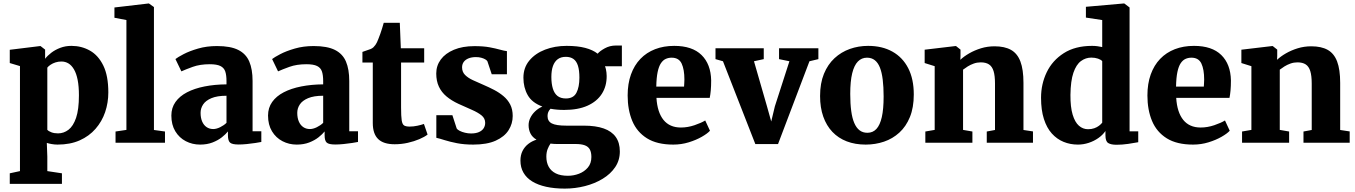

<svg xmlns="http://www.w3.org/2000/svg" viewBox="-20 -840 7976 1130"><path d="M37.5 242V180L97.5 167V-451L37.5 -469V-547L216.5 -569H218.5L245.5 -548V-494Q259 -512 281.8 -529.5Q304.5 -547 334.8 -558.5Q365 -570 400.5 -570Q460 -570 509.2 -542.2Q558.5 -514.5 588 -454.2Q617.5 -394 617.5 -296Q617.5 -235.5 598.8 -180.2Q580 -125 542.2 -81.8Q504.5 -38.5 448.8 -13.8Q393 11 318.5 11Q301.5 11 283.5 7.8Q265.5 4.5 255.5 1L258.5 82V167L344.5 180V242ZM321.5 -55Q355 -55 383 -76.2Q411 -97.5 427.8 -146.5Q444.5 -195.5 444.5 -279Q444.5 -332 437 -369.8Q429.5 -407.5 415.5 -431.5Q401.5 -455.5 382.8 -466.8Q364 -478 341.5 -478Q323 -478 306.8 -472.8Q290.5 -467.5 278 -459.2Q265.5 -451 258.5 -442V-76Q265.5 -68 282.2 -61.5Q299 -55 321.5 -55Z M724 -75.5V-722L653.5 -735.5V-796L854 -819.5H856.5L886 -798.5V-75L951 -66V0H660V-66Z M1157.5 11Q1112 11 1073.5 -9Q1035 -29 1011.8 -67.2Q988.5 -105.5 988.5 -160Q988.5 -205.5 1012.8 -239.8Q1037 -274 1080.8 -296.8Q1124.5 -319.5 1183.8 -331.2Q1243 -343 1313 -343.5V-363Q1313 -397.5 1305.8 -419.2Q1298.5 -441 1277.2 -451.5Q1256 -462 1214.5 -462Q1157 -462 1114.2 -446.5Q1071.5 -431 1047.5 -420L1012.5 -492.5Q1025.5 -503 1060.2 -521.2Q1095 -539.5 1145.8 -554.2Q1196.5 -569 1257 -569Q1337 -569 1382.5 -546Q1428 -523 1447.2 -477.5Q1466.5 -432 1466.5 -363.5V-67.5H1518V-4.5Q1506.5 -2 1483 1.5Q1459.5 5 1432.8 7.8Q1406 10.5 1384.5 10.5Q1346 10.5 1333.8 -0.8Q1321.5 -12 1321.5 -43.5V-66.5Q1309 -50.5 1286 -32.2Q1263 -14 1230.8 -1.5Q1198.5 11 1157.5 11ZM1235 -80.5Q1253.5 -80.5 1275.5 -91.2Q1297.5 -102 1313 -117V-276.5Q1258 -276.5 1224.2 -262.2Q1190.5 -248 1175.5 -225.2Q1160.5 -202.5 1160.5 -176Q1160.5 -146 1169.8 -124.8Q1179 -103.5 1195.8 -92Q1212.5 -80.5 1235 -80.5Z M1726.5 11Q1681 11 1642.5 -9Q1604 -29 1580.8 -67.2Q1557.5 -105.5 1557.5 -160Q1557.5 -205.5 1581.8 -239.8Q1606 -274 1649.8 -296.8Q1693.5 -319.5 1752.8 -331.2Q1812 -343 1882 -343.5V-363Q1882 -397.5 1874.8 -419.2Q1867.5 -441 1846.2 -451.5Q1825 -462 1783.5 -462Q1726 -462 1683.2 -446.5Q1640.5 -431 1616.5 -420L1581.5 -492.5Q1594.5 -503 1629.2 -521.2Q1664 -539.5 1714.8 -554.2Q1765.5 -569 1826 -569Q1906 -569 1951.5 -546Q1997 -523 2016.2 -477.5Q2035.5 -432 2035.5 -363.5V-67.5H2087V-4.5Q2075.5 -2 2052 1.5Q2028.5 5 2001.8 7.8Q1975 10.5 1953.5 10.5Q1915 10.5 1902.8 -0.8Q1890.5 -12 1890.5 -43.5V-66.5Q1878 -50.5 1855 -32.2Q1832 -14 1799.8 -1.5Q1767.5 11 1726.5 11ZM1804 -80.5Q1822.5 -80.5 1844.5 -91.2Q1866.5 -102 1882 -117V-276.5Q1827 -276.5 1793.2 -262.2Q1759.5 -248 1744.5 -225.2Q1729.5 -202.5 1729.5 -176Q1729.5 -146 1738.8 -124.8Q1748 -103.5 1764.8 -92Q1781.5 -80.5 1804 -80.5Z M2303 9Q2237 9 2205.5 -21.8Q2174 -52.5 2174 -116V-472H2113V-534.5Q2125.5 -539.5 2137.8 -543.2Q2150 -547 2160.2 -551Q2170.5 -555 2177.5 -561.5Q2184.5 -568.5 2189.5 -575.5Q2194.5 -582.5 2198.8 -591.5Q2203 -600.5 2207.5 -612.5Q2213 -625.5 2218.2 -640.8Q2223.5 -656 2228.8 -672.8Q2234 -689.5 2238.5 -706H2333L2339 -556H2476.5V-472H2340.5V-207.5Q2340.5 -155.5 2344.2 -131.5Q2348 -107.5 2359 -101.2Q2370 -95 2391 -95Q2413.5 -95 2436.5 -100Q2459.5 -105 2475 -110.5L2496.5 -48Q2478.5 -34 2448 -21Q2417.5 -8 2380 0.5Q2342.5 9 2303 9Z M2765 11Q2712 11 2669.8 2.8Q2627.5 -5.5 2597 -15.2Q2566.5 -25 2548 -29V-162H2642.5L2668 -83.5Q2672.5 -76.5 2685.8 -69.8Q2699 -63 2716.8 -58.8Q2734.5 -54.5 2752 -54.5Q2780.5 -54.5 2799 -62.8Q2817.5 -71 2826.5 -85.2Q2835.5 -99.5 2835.5 -117Q2835.5 -143.5 2814.2 -160.8Q2793 -178 2757.5 -193.5Q2722 -209 2678 -229Q2637 -248 2607.8 -272.5Q2578.5 -297 2563 -330.2Q2547.5 -363.5 2547.5 -407.5Q2547.5 -453.5 2574.2 -489.8Q2601 -526 2651.5 -547.2Q2702 -568.5 2772.5 -568.5Q2824.5 -568.5 2860.8 -561.8Q2897 -555 2921.8 -548Q2946.5 -541 2963.5 -539V-403H2874L2848.5 -479.5Q2845 -485.5 2835.5 -491Q2826 -496.5 2812.2 -500.2Q2798.5 -504 2781 -504Q2756 -504 2737.5 -496.5Q2719 -489 2709.2 -475.5Q2699.5 -462 2699.5 -443.5Q2699.5 -416.5 2717.2 -398.8Q2735 -381 2764 -367.8Q2793 -354.5 2825.5 -340.5Q2857 -327 2887.8 -311Q2918.5 -295 2943.2 -274.2Q2968 -253.5 2982.8 -225Q2997.5 -196.5 2997.5 -157.5Q2997.5 -112 2973.2 -73.8Q2949 -35.5 2897.5 -12.2Q2846 11 2765 11Z M3304 270Q3242.5 270 3194.2 259.2Q3146 248.5 3112.2 227.8Q3078.5 207 3060.8 176.2Q3043 145.5 3043 105Q3043 73 3055.2 48.5Q3067.5 24 3089 7.2Q3110.5 -9.5 3137.5 -18Q3113 -32.5 3102 -54.5Q3091 -76.5 3091 -103.5Q3091 -125 3101 -146Q3111 -167 3129.2 -184.5Q3147.5 -202 3172 -213Q3111 -235.5 3085.8 -280.2Q3060.5 -325 3060.5 -382.5Q3060.5 -441.5 3095.2 -483.5Q3130 -525.5 3187.8 -547.8Q3245.5 -570 3314.5 -570Q3379 -570 3424 -558.2Q3469 -546.5 3497.5 -524Q3509.5 -539 3539.2 -555.5Q3569 -572 3604 -572H3640V-450H3540.5Q3544 -442 3546 -432.8Q3548 -423.5 3549.2 -413.8Q3550.5 -404 3550.5 -393Q3551 -333 3522.2 -288Q3493.5 -243 3437.8 -218Q3382 -193 3300.5 -193Q3278 -193 3257.8 -194.8Q3237.5 -196.5 3220 -200Q3211 -190.5 3206.8 -180.5Q3202.5 -170.5 3202.5 -157Q3202.5 -126.5 3227.8 -113.5Q3253 -100.5 3313.5 -100.5H3416.5Q3486 -100.5 3533 -84Q3580 -67.5 3604 -33.8Q3628 0 3628 51.5Q3628 103 3600.8 143.5Q3573.5 184 3527 212.2Q3480.5 240.5 3422.8 255.2Q3365 270 3304 270ZM3322.5 194.5Q3356 194.5 3387.5 182.5Q3419 170.5 3439.8 146Q3460.5 121.5 3460.5 84Q3460.5 56.5 3451.5 39.8Q3442.5 23 3422 15.2Q3401.5 7.5 3366.5 7.5H3256.5Q3247 7.5 3237.8 6.8Q3228.5 6 3220 5Q3210.5 18.5 3203 37.5Q3195.5 56.5 3195.5 82Q3195.5 116 3209.2 141.2Q3223 166.5 3251 180.5Q3279 194.5 3322.5 194.5ZM3310.5 -260.5Q3355 -260.5 3372.5 -294Q3390 -327.5 3390 -383Q3390 -426 3381.5 -453Q3373 -480 3355.2 -492.8Q3337.5 -505.5 3310 -505.5Q3281.5 -505.5 3262.8 -491.8Q3244 -478 3234.5 -451.8Q3225 -425.5 3225 -387Q3225 -347 3233.8 -318.5Q3242.5 -290 3261.2 -275.2Q3280 -260.5 3310.5 -260.5Z M3942.5 11Q3847 11 3787.8 -26Q3728.5 -63 3701.2 -128.2Q3674 -193.5 3674 -278Q3674 -347.5 3693.5 -401.8Q3713 -456 3749 -493.5Q3785 -531 3835.5 -550.5Q3886 -570 3948 -570Q4054 -570 4108.8 -516.2Q4163.5 -462.5 4165.5 -367Q4165.5 -333 4163.2 -308Q4161 -283 4157 -264H3843.5Q3846 -221.5 3856.5 -189Q3867 -156.5 3885 -134.2Q3903 -112 3928.5 -100.8Q3954 -89.5 3987.5 -89.5Q4027.5 -89.5 4067.8 -103.2Q4108 -117 4130.5 -131L4158.5 -70.5Q4143.5 -54 4110.5 -35Q4077.5 -16 4033.8 -2.5Q3990 11 3942.5 11ZM3842.5 -330.5H4006Q4006.5 -341 4007.2 -351.2Q4008 -361.5 4008 -372Q4008 -431 3991.8 -465.8Q3975.5 -500.5 3933 -500.5Q3914 -500.5 3898 -493.2Q3882 -486 3869.8 -467.8Q3857.5 -449.5 3850.5 -416.2Q3843.5 -383 3842.5 -330.5Z M4425.5 8 4235 -479.5 4191 -492V-556H4475V-492L4417.5 -479.5L4493.5 -216L4519 -125L4540.5 -214.5L4626 -479.5L4565 -492V-556H4796.5V-492L4744 -479.5L4559 8Z M4806.5 -275Q4806.5 -350 4829.2 -405.5Q4852 -461 4891.5 -497.5Q4931 -534 4981.8 -552Q5032.5 -570 5089 -570Q5172 -570 5232.2 -536.2Q5292.5 -502.5 5325.2 -438.8Q5358 -375 5358 -284Q5358 -207 5335.2 -151.2Q5312.5 -95.5 5273 -59.5Q5233.5 -23.5 5182.5 -6.2Q5131.5 11 5075 11Q5013 11 4963.5 -8Q4914 -27 4879 -63.8Q4844 -100.5 4825.2 -153.8Q4806.5 -207 4806.5 -275ZM5085 -58.5Q5117 -58.5 5138 -81Q5159 -103.5 5169.8 -150.8Q5180.5 -198 5180.5 -272Q5180.5 -328.5 5175.2 -371.2Q5170 -414 5158.5 -442.8Q5147 -471.5 5128.2 -486Q5109.5 -500.5 5082.5 -500.5Q5051 -500.5 5029 -478Q5007 -455.5 4995.5 -408.5Q4984 -361.5 4984 -287Q4984 -230 4989.8 -187.2Q4995.5 -144.5 5007.8 -116Q5020 -87.5 5039 -73Q5058 -58.5 5085 -58.5Z M5481 -75.5V-450.5L5422 -469V-547.5L5603.5 -569H5606.5L5633 -548V-511.5L5632 -488Q5653 -508 5684.2 -526Q5715.5 -544 5753.5 -555.8Q5791.5 -567.5 5833.5 -567.5Q5892.5 -567.5 5930 -546.5Q5967.5 -525.5 5985.5 -478.2Q6003.5 -431 6003.5 -352.5V-75L6059.5 -66.5V0H5787.5V-66L5836 -75V-348Q5836 -394.5 5827.5 -421.8Q5819 -449 5800.5 -461Q5782 -473 5752 -473Q5730.5 -473 5711 -466Q5691.5 -459 5675.5 -449Q5659.5 -439 5648 -430V-75.5L5703 -66V0H5426V-66Z M6324 11Q6279 11 6239.8 -5Q6200.5 -21 6170.5 -54.2Q6140.5 -87.5 6123.8 -139.8Q6107 -192 6107 -264.5Q6107 -345.5 6140.5 -415Q6174 -484.5 6241 -527.2Q6308 -570 6407.5 -570Q6423.5 -570 6438.8 -568Q6454 -566 6467 -563V-722L6371 -736.5V-800L6593 -819.5H6597L6628 -796V-67H6679V-3Q6656.5 1.5 6620 6.8Q6583.5 12 6551.5 12Q6518.5 12 6502.2 1.8Q6486 -8.5 6486 -43.5V-69Q6470 -45.5 6444.2 -27.5Q6418.5 -9.5 6387.2 0.8Q6356 11 6324 11ZM6383.5 -79.5Q6404 -79.5 6420.2 -85.2Q6436.5 -91 6448.2 -100Q6460 -109 6467 -118V-480Q6460.5 -488.5 6442.5 -494.8Q6424.5 -501 6403 -501Q6369.5 -501 6341.8 -480.5Q6314 -460 6297.5 -412Q6281 -364 6280 -281.5Q6279.5 -210 6293 -165.2Q6306.5 -120.5 6330 -100Q6353.5 -79.5 6383.5 -79.5Z M7001.5 11Q6906 11 6846.8 -26Q6787.5 -63 6760.2 -128.2Q6733 -193.5 6733 -278Q6733 -347.5 6752.5 -401.8Q6772 -456 6808 -493.5Q6844 -531 6894.5 -550.5Q6945 -570 7007 -570Q7113 -570 7167.8 -516.2Q7222.5 -462.5 7224.5 -367Q7224.5 -333 7222.2 -308Q7220 -283 7216 -264H6902.5Q6905 -221.5 6915.5 -189Q6926 -156.5 6944 -134.2Q6962 -112 6987.5 -100.8Q7013 -89.5 7046.5 -89.5Q7086.5 -89.5 7126.8 -103.2Q7167 -117 7189.5 -131L7217.5 -70.5Q7202.5 -54 7169.5 -35Q7136.5 -16 7092.8 -2.5Q7049 11 7001.5 11ZM6901.5 -330.5H7065Q7065.5 -341 7066.2 -351.2Q7067 -361.5 7067 -372Q7067 -431 7050.8 -465.8Q7034.5 -500.5 6992 -500.5Q6973 -500.5 6957 -493.2Q6941 -486 6928.8 -467.8Q6916.5 -449.5 6909.5 -416.2Q6902.5 -383 6901.5 -330.5Z M7345 -75.5V-450.5L7286 -469V-547.5L7467.5 -569H7470.5L7497 -548V-511.5L7496 -488Q7517 -508 7548.2 -526Q7579.5 -544 7617.5 -555.8Q7655.5 -567.5 7697.5 -567.5Q7756.5 -567.5 7794 -546.5Q7831.5 -525.5 7849.5 -478.2Q7867.5 -431 7867.5 -352.5V-75L7923.5 -66.5V0H7651.5V-66L7700 -75V-348Q7700 -394.5 7691.5 -421.8Q7683 -449 7664.5 -461Q7646 -473 7616 -473Q7594.5 -473 7575 -466Q7555.5 -459 7539.5 -449Q7523.5 -439 7512 -430V-75.5L7567 -66V0H7290V-66Z"/></svg>

Font: Merriweather Light 18pt Black
Style: Regular
Weight: 900
Version: Version 2.100